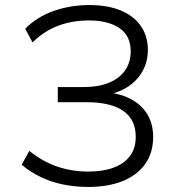

<svg xmlns="http://www.w3.org/2000/svg" viewBox="-20 -733 711 761"><path d="M330 8Q279 8 231.5 -1.5Q184 -11 142 -31Q100 -51 66 -80L96 -135Q150 -92 207.5 -72.5Q265 -53 330 -53Q388 -53 430 -68.5Q472 -84 495 -114.5Q518 -145 518 -191Q518 -259 468.5 -293.5Q419 -328 321 -328H209V-388H313Q369 -388 410.5 -404.5Q452 -421 475 -453Q498 -485 498 -530Q498 -591 453.5 -621.5Q409 -652 332 -652Q268 -652 212 -631.5Q156 -611 109 -565L80 -619Q126 -666 192.5 -689.5Q259 -713 334 -713Q406 -713 457.5 -692Q509 -671 537.5 -631Q566 -591 566 -535Q566 -471 526.5 -424Q487 -377 417 -360V-366Q470 -358 508 -335Q546 -312 566.5 -275.5Q587 -239 587 -190Q587 -127 555 -82.5Q523 -38 465.5 -15Q408 8 330 8Z"/></svg>

Font: Nunito Sans 10pt SemiExpanded Light
Style: Regular
Weight: 300
Width: 6
Designer: Vernon Adams
Foundry: Vernon Adams
Version: Version 3.101;gftools[0.9.27]